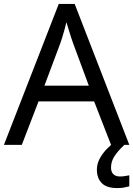

<svg xmlns="http://www.w3.org/2000/svg" viewBox="-20 -803 679 977"><path d="M545 -66 459 -287H176L91 -66H0L279 -783H360L638 -66ZM352 -583Q349 -591 342 -612Q335 -633 328.5 -655.5Q322 -678 318 -690Q313 -670 307.5 -649.5Q302 -629 296.5 -612Q291 -595 287 -583L206 -367H432ZM545 50Q545 72 557 83.5Q569 95 590 95Q607 95 618.5 92.5Q630 90 638 89V145Q624 149 610 151.5Q596 154 576 154Q523 154 498 129Q473 104 473 60Q473 31 487.5 4Q502 -23 523.5 -45Q545 -67 565 -81L613 -66Q579 -34 562 -7.5Q545 19 545 50Z"/></svg>

Font: Noto Sans Malayalam UI
Style: Regular
Weight: 400
Designer: Jelle Bosma - Monotype Design Team
Foundry: Monotype Imaging Inc.
Version: Version 2.104